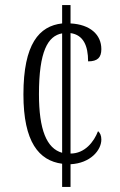

<svg xmlns="http://www.w3.org/2000/svg" viewBox="-20 -734 473 754"><path d="M224 -91V0H257V-89C335 -93 378 -144 378 -186C378 -202 373 -212 365 -219C349 -177 313 -131 257 -131V-604C307 -597 326 -555 326 -493C363 -493 378 -508 378 -541C378 -598 334 -638 257 -642V-714H224V-642C134 -632 72 -562 72 -363C72 -176 133 -103 224 -91ZM224 -603V-134C163 -151 133 -225 133 -364C133 -533 168 -593 224 -603Z"/></svg>

Font: Noto Serif Lao ExtraCondensed Light
Style: Regular
Weight: 300
Width: 2
Designer: Monotype Design Team
Foundry: Monotype Imaging Inc.
Version: Version 2.003